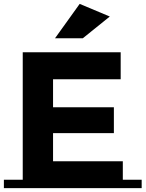

<svg xmlns="http://www.w3.org/2000/svg" viewBox="-31 -968 749 988"><path d="M86 -43V-699H590V-560H242V-416H555V-283H242V-138H601V-43H698V0H-11V-43ZM395 -771H252L379 -948L534 -883Z"/></svg>

Font: Montserrat Subrayada
Style: Bold
Weight: 700
Version: Version 2.001